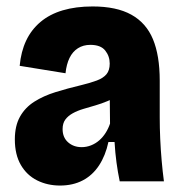

<svg xmlns="http://www.w3.org/2000/svg" viewBox="-20 -562 562 595"><path d="M166 13Q127 13 95 -3Q63 -19 44.5 -51Q26 -83 26 -130Q26 -172 42 -200.5Q58 -229 86.5 -247Q115 -265 152 -276.5Q189 -288 231 -298Q260 -305 280 -312.5Q300 -320 310 -332Q320 -344 320 -365Q320 -388 306 -405.5Q292 -423 260 -423Q238 -423 221.5 -412.5Q205 -402 195.5 -382.5Q186 -363 183 -335L41 -358Q45 -402 61 -436Q77 -470 105.5 -494Q134 -518 174.5 -530Q215 -542 267 -542Q341 -542 387 -516.5Q433 -491 454 -440.5Q475 -390 475 -312V-198Q475 -166 476.5 -132Q478 -98 481 -64Q484 -30 488 0H351Q345 -29 341 -58.5Q337 -88 335 -122H316Q307 -80 287 -49.5Q267 -19 236.5 -3Q206 13 166 13ZM233 -106Q248 -106 262 -111.5Q276 -117 287.5 -127Q299 -137 307.5 -150.5Q316 -164 321 -179L320 -274L348 -268Q333 -257 314 -249Q295 -241 276 -235.5Q257 -230 238.5 -224.5Q220 -219 205.5 -211Q191 -203 182.5 -191.5Q174 -180 174 -162Q174 -136 191 -121Q208 -106 233 -106Z"/></svg>

Font: Bricolage Grotesque 24pt SemiCondensed ExtraBold
Style: Regular
Weight: 800
Width: 4
Designer: Mathieu Triay
Foundry: Atelier Triay
Version: Version 1.001;gftools[0.9.33.dev8+g029e19f]